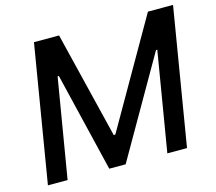

<svg xmlns="http://www.w3.org/2000/svg" viewBox="-103 -855 1105 984"><g transform="rotate(-15 449.0 -363.5)"><path d="M155.2 -727.3H288.4L426.8 -161.9H435.4L759.9 -727.3H893.1L772.4 0H668L755.7 -526.3H748.9L447.1 -1.1H360.1L233.7 -526.6H226.9L138.8 0H34.4Z"/></g></svg>

Font: Karasuma Gothic
Style: Medium Italic
Weight: 500
Italic angle: 9.39998°
Designer: Rasmus Andersson / Ryoko Nishizuka
Foundry: Genbu
Version: Version 1.00